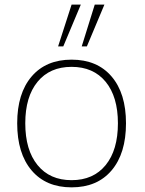

<svg xmlns="http://www.w3.org/2000/svg" viewBox="-20 -806 631 834"><path d="M54.7 -270.5Q54.7 -400.4 117.2 -473.6Q179.7 -546.9 291 -546.9Q402.3 -546.9 464.8 -473.6Q527.3 -400.4 527.3 -270.5Q527.3 -139.6 464.8 -65.9Q402.3 7.8 291 7.8Q179.7 7.8 117.2 -65.9Q54.7 -139.6 54.7 -270.5ZM492.2 -270.5Q492.2 -385.7 439 -450.7Q385.7 -515.6 291 -515.6Q196.3 -515.6 143.1 -450.7Q89.8 -385.7 89.8 -270.5Q89.8 -154.3 143.1 -88.9Q196.3 -23.4 291 -23.4Q385.7 -23.4 439 -88.9Q492.2 -154.3 492.2 -270.5ZM391.6 -786.1H433.6L357.4 -604.5H335ZM291 -786.1H331.1L254.9 -604.5H232.4Z"/></svg>

Font: Min Sans VF VF
Style: Regular
Weight: 400
Designer: Jinseong-Kim, NotoSansCJK, Nunito
Foundry: Jinseong-Kim
Version: Version 1.420;Glyphs 3.1.2 (3151)